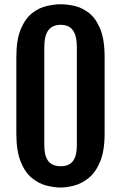

<svg xmlns="http://www.w3.org/2000/svg" viewBox="-20 -861 560 889"><path d="M261.2 7.3Q231.4 7.3 196 -1.5Q160.6 -10.3 128.7 -35.9Q96.7 -61.5 76.2 -111.3Q55.7 -161.1 55.7 -243.2V-595.7Q55.7 -678.2 76.7 -727.3Q97.7 -776.4 129.9 -801Q162.1 -825.7 197.5 -833.5Q232.9 -841.3 261.2 -841.3Q288.6 -841.3 323.2 -834Q357.9 -826.7 390.1 -802.5Q422.4 -778.3 443.4 -729Q464.4 -679.7 464.4 -595.7V-243.2Q464.4 -161.1 443.1 -111.3Q421.9 -61.5 389.4 -35.9Q356.9 -10.3 322.5 -1.5Q288.1 7.3 261.2 7.3ZM261.2 -91.3Q298.8 -91.3 317.4 -114.7Q335.9 -138.2 335.9 -189.9V-641.6Q335.9 -695.8 317.4 -720.9Q298.8 -746.1 261.2 -746.1Q222.7 -746.1 203.9 -720.9Q185.1 -695.8 185.1 -641.6V-189.9Q185.1 -138.2 203.9 -114.7Q222.7 -91.3 261.2 -91.3Z"/></svg>

Font: Fjalla One
Style: Regular
Weight: 400
Designer: Irina Smirnova, Eben Sorkin
Foundry: Sorkin Type
Version: Version 1.002; ttfautohint (v1.8.4.7-5d5b);gftools[0.9.25]